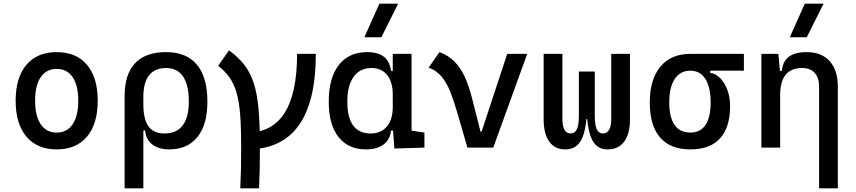

<svg xmlns="http://www.w3.org/2000/svg" viewBox="-20 -815 4728 1060"><path d="M293 9.8Q185.5 9.8 126 -60.5Q66.4 -130.9 66.4 -258.8Q66.4 -387.2 126 -457.3Q185.5 -527.3 293 -527.3Q400.9 -527.3 460.2 -457.3Q519.5 -387.2 519.5 -258.8Q519.5 -130.9 460.2 -60.5Q400.9 9.8 293 9.8ZM293 -83Q350.1 -83 381.1 -128.9Q412.1 -174.8 412.1 -258.8Q412.1 -343.3 381.1 -388.9Q350.1 -434.6 293 -434.6Q235.8 -434.6 204.8 -388.9Q173.8 -343.3 173.8 -258.8Q173.8 -174.8 204.8 -128.9Q235.8 -83 293 -83Z M914.1 9.8Q857.4 9.8 821.8 -16.6Q786.1 -43 781.2 -94.7H736.3L771.5 -237.3Q771.5 -156.7 800 -117.4Q828.6 -78.1 887.7 -78.1Q954.6 -78.1 988.5 -122.6Q1022.5 -167 1022.5 -253.9Q1022.5 -345.7 990.7 -392.6Q959 -439.5 896.5 -439.5Q835 -439.5 803.2 -399.4Q771.5 -359.4 771.5 -281.2L668 -285.6Q668 -404.8 725.8 -466.1Q783.7 -527.3 896.5 -527.3Q1009.3 -527.3 1067.1 -458Q1125 -388.7 1125 -253.9Q1125 -126.5 1069.8 -58.3Q1014.6 9.8 914.1 9.8ZM668 224.6V-285.6H771.5V224.6Z M1344.7 9.8V-83Q1620.1 -83 1620.1 -517.6H1723.6Q1723.6 9.8 1344.7 9.8ZM1306.6 224.6Q1309.1 176.8 1310.3 119.4Q1311.5 62 1311.5 -4.9Q1311.5 -108.9 1305.9 -181.2Q1300.3 -253.4 1286.1 -302.7Q1272 -352.1 1247.3 -387Q1222.7 -421.9 1184.6 -451.7L1244.1 -537.1Q1295.4 -500 1328.6 -457.3Q1361.8 -414.6 1380.9 -356Q1399.9 -297.4 1407.5 -212.4Q1415 -127.4 1415 -4.9Q1415 62 1413.8 119.4Q1412.6 176.8 1410.2 224.6Z M2001 9.8Q1902.8 9.8 1848.9 -58.3Q1794.9 -126.5 1794.9 -253.9Q1794.9 -384.3 1850.3 -455.8Q1905.8 -527.3 2006.8 -527.3Q2066.9 -527.3 2099.6 -501.7Q2132.3 -476.1 2138.7 -423.8H2178.7L2148.4 -293Q2148.4 -362.3 2117.4 -400.9Q2086.4 -439.5 2031.2 -439.5Q1967.3 -439.5 1932.4 -391.1Q1897.5 -342.8 1897.5 -253.9Q1897.5 -78.1 2026.4 -78.1Q2084 -78.1 2116.2 -116.7Q2148.4 -155.3 2148.4 -224.6V-252L2183.6 -93.8H2138.7Q2135.3 -59.6 2117.2 -36.4Q2099.1 -13.2 2069.6 -1.7Q2040 9.8 2001 9.8ZM2157.2 4.9 2148.4 -119.1V-239.3L2252 -210V-93.8L2323.2 -83V0ZM2148.4 -146.5V-517.6H2252V-175.8ZM1991.7 -609.4 2074.7 -794.9H2178.2L2085.4 -609.4Z M2560.5 0 2629.9 -87.9H2638.7L2780.3 -517.6H2890.6L2703.1 0ZM2560.5 0 2505.4 -190.4Q2486.3 -255.9 2466.6 -306.4Q2446.8 -356.9 2418.7 -391.1Q2390.6 -425.3 2346.7 -441.9L2406.2 -527.3Q2456.5 -508.8 2490.2 -474.1Q2523.9 -439.5 2546.6 -389.2Q2569.3 -338.9 2585.9 -273.4L2645.5 -38.6Z M3333.5 9.8Q3281.7 9.8 3255.1 -32.5Q3228.5 -74.7 3220.7 -168H3221.2L3263.7 -175.8Q3263.7 -122.6 3275.1 -100.3Q3286.6 -78.1 3309.1 -78.1Q3331.5 -78.1 3343 -98.6Q3354.5 -119.1 3354.5 -156.2V-517.6H3458V-156.2Q3458 -76.7 3426.3 -33.4Q3394.5 9.8 3333.5 9.8ZM3101.1 9.8Q3043 9.8 3012.2 -33.4Q2981.4 -76.7 2981.4 -156.2V-517.6H3085V-156.2Q3085 -119.1 3096.4 -98.6Q3107.9 -78.1 3130.4 -78.1Q3152.8 -78.1 3164.3 -100.3Q3175.8 -122.6 3175.8 -175.8L3218.3 -168H3218.8Q3210.9 -74.7 3183.1 -32.5Q3155.3 9.8 3101.1 9.8ZM3175.8 -158.2V-419.9H3263.7V-158.2Z M3791.5 9.8Q3681.2 9.8 3624.3 -55.9Q3567.4 -121.6 3567.4 -249Q3567.4 -377.4 3626.2 -447.5Q3685.1 -517.6 3791.5 -517.6L3900.9 -486.8V-413.1Q3932.6 -408.2 3957.3 -382.3Q3981.9 -356.4 3996.3 -316.7Q4010.7 -276.9 4010.7 -229.5Q4010.7 -150.9 3985.8 -97.7Q3960.9 -44.4 3912.4 -17.3Q3863.8 9.8 3791.5 9.8ZM3791.5 -83Q3846.7 -83 3875 -125.2Q3903.3 -167.5 3903.3 -249Q3903.3 -333.5 3874.3 -379.2Q3845.2 -424.8 3791.5 -424.8Q3735.4 -424.8 3705.1 -379.2Q3674.8 -333.5 3674.8 -249Q3674.8 -167.5 3704.3 -125.2Q3733.9 -83 3791.5 -83ZM3791.5 -424.8V-517.6H4086.9V-424.8Z M4502 224.6V-336.9Q4502 -386.2 4477.5 -412.8Q4453.1 -439.5 4409.2 -439.5Q4287.1 -439.5 4287.1 -291L4256.8 -423.8H4296.9Q4301.3 -476.1 4335 -501.7Q4368.7 -527.3 4433.6 -527.3Q4515.6 -527.3 4560.5 -477.5Q4605.5 -427.7 4605.5 -336.9V224.6ZM4183.6 0V-517.6H4277.3L4287.1 -408.2V0ZM4340.3 -609.4 4423.3 -794.9H4526.9L4434.1 -609.4Z"/></svg>

Font: Cascadia Code PL
Style: Regular
Weight: 400
Monospace: yes
Designer: Aaron Bell
Foundry: Saja Typeworks
Version: Version 2102.003